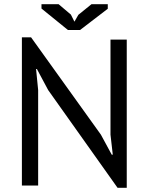

<svg xmlns="http://www.w3.org/2000/svg" viewBox="-20 -890 713 921"><path d="M211 -458 157 -559H153L163 -458V0H85V-711H129L464 -244L516 -148H521L510 -244V-700H588V11H544ZM364 -746H306L179 -849V-870H261L320 -820L337 -786L356 -819L419 -870H497V-848Z"/></svg>

Font: PTSans
Style: Regular
Weight: 400
Designer: A.Korolkova, O.Umpeleva, V.Yefimov
Foundry: ParaType Ltd
Version: Version 2.003W OFL